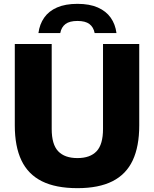

<svg xmlns="http://www.w3.org/2000/svg" viewBox="-20 -969 802 999"><path d="M383 10Q270 10 198 -26Q126 -62 91.5 -134.5Q57 -207 57 -316.5V-740H249V-298Q249 -217.5 282.8 -182Q316.5 -146.5 383 -146.5Q449 -146.5 482.5 -182Q516 -217.5 516 -298V-740H704.5V-316.5Q704.5 -207 670.5 -134.5Q636.5 -62 565.2 -26Q494 10 383 10ZM180 -797Q186 -843 210 -877.2Q234 -911.5 277 -930.2Q320 -949 383 -949Q446 -949 489 -930Q532 -911 556 -877Q580 -843 586 -797H472.5Q466.5 -828 445.2 -844Q424 -860 383 -860Q342 -860 320.8 -844Q299.5 -828 293.5 -797Z"/></svg>

Font: Encode Sans Condensed Thin ExtraBold
Style: Regular
Weight: 800
Version: Version 3.002